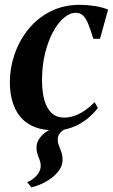

<svg xmlns="http://www.w3.org/2000/svg" viewBox="-20 -546 480 818"><path d="M95.5 230Q116 223 134.8 203.2Q153.5 183.5 153.5 160Q153.5 147.5 149 136Q144.5 124.5 140 111.5Q135.5 98.5 135.5 82Q135.5 59 151.8 38.8Q168 18.5 189.5 8.5Q107 2.5 64.5 -51Q22 -104.5 22 -197Q22 -255.5 41.8 -313.8Q61.5 -372 99.5 -419.8Q137.5 -467.5 193.5 -496.5Q249.5 -525.5 321 -525.5Q349 -525.5 382.5 -520.5Q416 -515.5 440.5 -505L406 -380.5Q398.5 -380.5 391.5 -380.8Q384.5 -381 377.5 -381Q365 -423 354.8 -446.8Q344.5 -470.5 332.5 -481Q320.5 -491.5 303 -491.5Q277 -491.5 251.5 -469.5Q226 -447.5 205.2 -408.8Q184.5 -370 171.8 -318Q159 -266 159 -205Q159 -152.5 169.8 -117Q180.5 -81.5 201.2 -63.2Q222 -45 252.5 -45Q278 -45 301.8 -54.2Q325.5 -63.5 346.2 -78.8Q367 -94 383 -111L397 -86Q383 -67.5 362.2 -48.8Q341.5 -30 314.5 -15.5Q287.5 -1 254 6Q242 12.5 234 23Q226 33.5 226 48.5Q226 62 231 74.2Q236 86.5 241.2 100.8Q246.5 115 246.5 135Q246.5 157.5 233.5 177Q220.5 196.5 199.8 212Q179 227.5 156 237.8Q133 248 113.5 252Z"/></svg>

Font: Merriweather 120pt SemiBold
Style: Italic
Weight: 600
Italic angle: -7.8°
Version: Version 2.101